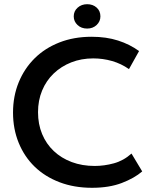

<svg xmlns="http://www.w3.org/2000/svg" viewBox="-20 -885 719 914"><path d="M418 9Q333 9 263.5 -17.5Q194 -44 145 -91.5Q96 -139 69 -205Q42 -271 42 -349Q42 -427 69 -493Q96 -559 145 -607.5Q194 -656 263 -683Q332 -710 416 -710Q486 -710 542 -692Q598 -674 642 -642L594 -556Q557 -582 513.5 -594.5Q470 -607 424 -607Q367 -607 319 -588Q271 -569 235.5 -535Q200 -501 180.5 -454Q161 -407 161 -351Q161 -294 180.5 -247Q200 -200 236 -166Q272 -132 321.5 -113.5Q371 -95 431 -95Q476 -95 522 -107.5Q568 -120 606 -154L657 -69Q620 -37 560 -14Q500 9 418 9ZM395 -749Q367 -749 349 -766Q331 -783 331 -807Q331 -832 349.5 -848.5Q368 -865 395 -865Q422 -865 440 -849Q458 -833 458 -807Q458 -783 440 -766Q422 -749 395 -749Z"/></svg>

Font: Tilda Sans Semibold
Style: Regular
Weight: 600
Designer: ParaType Ltd
Foundry: ParaType Ltd
Version: Version 1.009